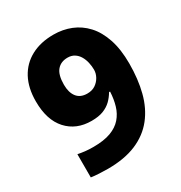

<svg xmlns="http://www.w3.org/2000/svg" viewBox="-172 -848 927 982"><g transform="rotate(-30 291.5 -357.0)"><path d="M546 -403Q546 -310 526.5 -234.5Q507 -159 463.5 -104Q420 -49 350.5 -19.5Q281 10 182 10Q160 10 131.5 8.5Q103 7 84 4V-133Q104 -129 125.5 -126.5Q147 -124 174 -124Q236 -124 276.5 -139Q317 -154 341 -181.5Q365 -209 376 -246Q387 -283 389 -327H383Q369 -303 350 -284.5Q331 -266 303 -255Q275 -244 233 -244Q143 -244 89 -303.5Q35 -363 35 -473Q35 -552 65 -608Q95 -664 151 -694Q207 -724 283 -724Q338 -724 385.5 -705Q433 -686 469 -647Q505 -608 525.5 -547Q546 -486 546 -403ZM287 -586Q247 -586 224.5 -559.5Q202 -533 202 -475Q202 -429 222.5 -402.5Q243 -376 284 -376Q312 -376 331.5 -389Q351 -402 362.5 -422.5Q374 -443 374 -465Q374 -486 369 -508Q364 -530 353.5 -547.5Q343 -565 326.5 -575.5Q310 -586 287 -586Z"/></g></svg>

Font: Noto Sans Syriac Eastern ExtraBold
Style: Regular
Weight: 800
Designer: Patrick Giasson and the Monotype Design Team
Foundry: Monotype Imaging Inc.
Version: Version 3.001